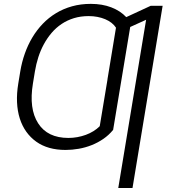

<svg xmlns="http://www.w3.org/2000/svg" viewBox="-20 -757 873 982"><path d="M73.5 -329.9 83.8 -392.4Q91.6 -439.6 107.1 -483.3Q122.5 -527 145.4 -565.3Q168.3 -603.7 198.7 -635.3Q229 -666.9 266.5 -689.6Q304 -712.4 348.5 -724.8Q393.1 -737.2 444.6 -737.2Q502.5 -737.2 549 -719.5Q595.5 -701.7 625.7 -669.4L750.7 -727.3H811.8L657.7 204.5H584.9L727.3 -655.9L646 -619L558.6 -92.7Q536.9 -66.1 508.7 -46.7Q480.5 -27.3 448.7 -14.7Q416.9 -2.1 382.8 3.9Q348.7 9.9 315.3 9.9Q224.8 9.9 165.5 -32.3Q135.7 -53.6 114.3 -83.6Q93 -113.6 81.1 -151.3Q69.2 -188.9 67.1 -233.8Q65 -278.8 73.5 -329.9ZM175.1 -126.4Q223 -51.5 329.9 -51.5Q353 -51.5 375.5 -55.6Q398.1 -59.7 418.9 -67.3Q439.6 -74.9 457.7 -86.1Q475.9 -97.3 490.1 -111.5L529.8 -350.5H529.5L573.2 -615.4Q564.3 -629.3 550.1 -640.3Q535.9 -651.3 517.8 -658.9Q499.6 -666.5 478.3 -670.6Q457 -674.7 433.6 -674.7Q392.8 -674.7 358.1 -664.1Q323.5 -653.4 295.1 -634.4Q266.7 -615.4 244.1 -589Q221.6 -562.5 204.5 -531.2Q187.5 -500 176.1 -464.7Q164.8 -429.3 158.7 -392.4L148.4 -329.9Q127.1 -201 175.1 -126.4Z"/></svg>

Font: Inter P Light
Style: Italic
Weight: 300
Italic angle: 9.39999°
Designer: Rasmus Andersson
Foundry: rsms
Version: Version 3.018;git-588b23468